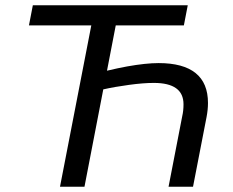

<svg xmlns="http://www.w3.org/2000/svg" viewBox="-20 -708 884 728"><path d="M371.6 -369.1 300.3 0H207.5L326.2 -611.8H89.8L104.5 -688H691.9L677.2 -611.8H418.9L385.7 -439.9Q426.8 -449.7 461.9 -456.1Q497.1 -462.4 527.1 -465.6Q557.1 -468.8 581.5 -468.8Q674.8 -468.8 721.7 -430.9Q768.6 -393.1 768.6 -317.4Q768.6 -292.5 763.2 -264.2L711.9 0H619.1L670.9 -267.1Q675.8 -288.1 675.8 -312.5Q675.8 -393.6 563.5 -393.6Q523.4 -393.6 469.2 -386.2Q415 -378.9 371.6 -369.1Z"/></svg>

Font: Arimo
Style: Italic
Weight: 400
Italic angle: -12°
Designer: Steve Matteson
Foundry: Monotype Imaging Inc.
Version: Version 1.33